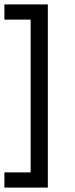

<svg xmlns="http://www.w3.org/2000/svg" viewBox="-34 -750 338 871"><path d="M183 101H-14V32H105V-661H-14V-730H183Z"/></svg>

Font: Karla
Style: Regular
Weight: 400
Designer: Jonathan Pinhorn
Version: Version 2.004;gftools[0.9.33]